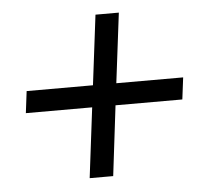

<svg xmlns="http://www.w3.org/2000/svg" viewBox="-41 -591 580 552"><g transform="rotate(-5 249.0 -315.5)"><path d="M321.3 -549.3 296.4 -347.7H489.3L481.4 -284.7H288.6L264.2 -82.5H196.3L221.2 -284.7H29.8L37.6 -347.7H229L253.9 -549.3Z"/></g></svg>

Font: Carlito
Style: Italic
Weight: 400
Italic angle: -7°
Designer: Lukasz Dziedzic
Foundry: tyPoland Lukasz Dziedzic
Version: Version 1.104